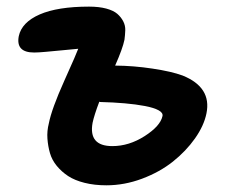

<svg xmlns="http://www.w3.org/2000/svg" viewBox="-20 -511 690 574"><path d="M297.9 43Q262.2 43 232.9 35.6Q203.6 28.3 183.8 15.4Q164.1 2.4 149.7 -15.1Q135.3 -32.7 129.4 -53.2Q123.5 -73.7 121.8 -96.4Q120.1 -119.1 126 -142.1Q134.3 -185.1 172.1 -269.3Q210 -353.5 213.9 -365.2Q197.3 -363.8 167.5 -360.8Q137.7 -357.9 116.2 -356Q94.7 -354 82 -354Q26.9 -354 36.1 -402.8Q44.9 -444.3 98.6 -467.8Q152.3 -491.2 246.1 -491.2Q275.9 -491.2 297.6 -485.4Q319.3 -479.5 330.6 -469.7Q341.8 -460 348.4 -447.3Q355 -434.6 354.5 -420.4Q354 -406.2 352.1 -392.1Q346.7 -365.7 324.2 -314.9Q379.4 -314.5 436 -305.9Q492.7 -297.4 525.9 -285.2Q613.3 -250 597.2 -171.9Q589.8 -135.3 563 -97.2Q536.1 -59.1 496.8 -27.8Q457.5 3.4 404.8 23.2Q352.1 43 297.9 43ZM256.8 -144Q244.1 -74.2 315.9 -74.2Q365.7 -74.2 412.6 -104.2Q459.5 -134.3 465.8 -164.1Q467.8 -173.8 453.9 -181.4Q439.9 -189 413.1 -194.1Q386.2 -199.2 352.8 -202.1Q319.3 -205.1 278.8 -206.1L276.9 -207Q261.7 -167 256.8 -144Z"/></svg>

Font: Shantell Sans Irregular Bouncy
Style: Italic
Weight: 600
Italic angle: -11.31°
Designer: Stephen Nixon, Anya Danilova, Shantell Martin
Foundry: Arrow Type
Version: Version 1.006;[9816181b4]